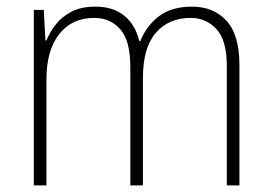

<svg xmlns="http://www.w3.org/2000/svg" viewBox="-20 -559 819 579"><path d="M559 -539Q624 -539 663 -496.5Q702 -454 702 -363V0H664V-360Q664 -437 633 -471Q602 -505 555 -505Q489 -505 450 -460Q411 -415 411 -324V0H373V-356Q373 -437 342.5 -471Q312 -505 264 -505Q197 -505 158.5 -456Q120 -407 120 -319V0H82V-529H112L117 -437H120Q130 -462 148.5 -485.5Q167 -509 196 -524Q225 -539 268 -539Q322 -539 355.5 -511Q389 -483 400 -435H403Q422 -482 460 -510.5Q498 -539 559 -539Z"/></svg>

Font: Noto Sans Arabic UI SmCn XLt
Style: Regular
Weight: 200
Width: 4
Designer: Monotype Design Team, Nadine Chahine and Nizar Qandah
Foundry: Monotype Imaging Inc.
Version: Version 2.010; ttfautohint (v1.8.4.7-5d5b)